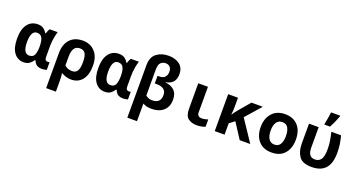

<svg xmlns="http://www.w3.org/2000/svg" viewBox="-58 -1612 4916 2667"><g transform="rotate(20 2400.0 -278.5)"><path d="M375 -72H385Q402 -26 432 -8Q462 10 511 10Q528 10 549 6Q570 2 577 -3V-115Q562 -110 547 -110Q531 -110 518.5 -122Q506 -134 506 -168V-325Q506 -390 517.5 -451.5Q529 -513 540 -545H423Q411 -530 403 -509.5Q395 -489 390 -472H383Q358 -513 326.5 -533.5Q295 -554 245 -554Q151 -554 95.5 -482Q40 -410 40 -271Q40 -133 93.5 -61.5Q147 10 235 10Q289 10 321 -14Q353 -38 375 -72ZM186 -270Q186 -440 275 -440Q331 -440 352 -396.5Q373 -353 373 -272V-266Q372 -182 351 -143Q330 -104 277 -104Q186 -104 186 -270Z M799 -148V-280Q799 -440 910 -440Q965 -440 989 -401Q1013 -362 1013 -273Q1013 -185 989 -145Q965 -105 910 -105Q844 -105 799 -148ZM799 240V103Q799 10 791 -29H800Q827 -12 863 -1Q899 10 938 10Q1040 10 1100 -63.5Q1160 -137 1160 -273Q1160 -408 1090 -481.5Q1020 -555 913 -555Q791 -555 723 -481.5Q655 -408 655 -274V240Z M1575 -72H1585Q1602 -26 1632 -8Q1662 10 1711 10Q1728 10 1749 6Q1770 2 1777 -3V-115Q1762 -110 1747 -110Q1731 -110 1718.5 -122Q1706 -134 1706 -168V-325Q1706 -390 1717.5 -451.5Q1729 -513 1740 -545H1623Q1611 -530 1603 -509.5Q1595 -489 1590 -472H1583Q1558 -513 1526.5 -533.5Q1495 -554 1445 -554Q1351 -554 1295.5 -482Q1240 -410 1240 -271Q1240 -133 1293.5 -61.5Q1347 10 1435 10Q1489 10 1521 -14Q1553 -38 1575 -72ZM1386 -270Q1386 -440 1475 -440Q1531 -440 1552 -396.5Q1573 -353 1573 -272V-266Q1572 -182 1551 -143Q1530 -104 1477 -104Q1386 -104 1386 -270Z M1998 -139V-522Q1998 -599 2028 -626Q2058 -653 2100 -653Q2138 -653 2162 -629Q2186 -605 2186 -556Q2186 -510 2160 -480Q2134 -450 2079 -450H2051V-337H2088Q2143 -337 2181.5 -311.5Q2220 -286 2220 -223Q2220 -104 2093 -104Q2063 -104 2040.5 -113.5Q2018 -123 1998 -139ZM1998 240V-21Q2023 -6 2051 2Q2079 10 2128 10Q2237 10 2302 -48Q2367 -106 2367 -210Q2367 -301 2319 -346.5Q2271 -392 2185 -402V-405Q2329 -428 2329 -573Q2329 -669 2265.5 -717Q2202 -765 2104 -765Q1998 -765 1926.5 -710.5Q1855 -656 1855 -535V240Z M2920 -14V-121Q2898 -114 2875 -109Q2852 -104 2827 -104Q2761 -104 2761 -170V-546H2618V-170Q2618 -65 2669 -27.5Q2720 10 2796 10Q2834 10 2866 3Q2898 -4 2920 -14Z M3205 0V-168L3282 -227L3429 0H3585L3372 -319L3572 -546H3404L3265 -382Q3226 -335 3199 -295H3197Q3201 -326 3203 -352Q3205 -378 3205 -409V-546H3060V0Z M4160 -273Q4160 -407 4090.5 -481.5Q4021 -556 3902 -556Q3780 -556 3710 -478.5Q3640 -401 3640 -271Q3640 -144 3708.5 -67Q3777 10 3900 10Q4027 10 4093.5 -68Q4160 -146 4160 -273ZM3787 -273Q3787 -350 3815.5 -394.5Q3844 -439 3902 -439Q3961 -439 3987 -393.5Q4013 -348 4013 -273Q4013 -196 3986 -151.5Q3959 -107 3902 -107Q3844 -107 3815.5 -152Q3787 -197 3787 -273Z M4543 -606Q4569 -653 4589.5 -700Q4610 -747 4624 -785V-797H4490Q4486 -759 4477 -707.5Q4468 -656 4460 -621V-606ZM4763 -296Q4763 -366 4754.5 -423.5Q4746 -481 4729 -545H4585Q4601 -480 4610.5 -422.5Q4620 -365 4620 -300Q4620 -194 4590 -149.5Q4560 -105 4499 -105Q4398 -105 4398 -244V-545H4255V-248Q4255 -140 4304.5 -65.5Q4354 9 4494 9Q4626 9 4694.5 -65Q4763 -139 4763 -296Z"/></g></svg>

Font: Noto Sans Mono UI
Style: Bold
Weight: 700
Designer: Monotype Design team
Foundry: Monotype Imaging Inc.
Version: 1.000